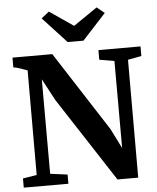

<svg xmlns="http://www.w3.org/2000/svg" viewBox="-63 -1039 896 1093"><g transform="rotate(-5 385.0 -493.0)"><path d="M108 -663.5 91.5 -669Q69 -677 55.8 -681.2Q42.5 -685.5 28.5 -687V-743H256L548.5 -289.5L605.5 -176L605 -673.5L519.5 -688V-743H760V-688L682.5 -673.5L682 0H563.5L250.5 -481L184 -605.5L184.5 -65.5L283 -52.5V0H28V-52.5L107.5 -65.5ZM213.5 -951 257.5 -986 394 -892.5 530.5 -986 574 -950.5 439.5 -804H349Z"/></g></svg>

Font: Merriweather Text
Style: Bold
Weight: 700
Designer: Eben Sorkin
Foundry: Eben Sorkin
Version: Version 2.100